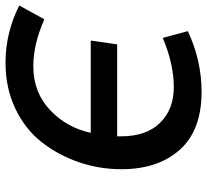

<svg xmlns="http://www.w3.org/2000/svg" viewBox="-90 -710 767 712"><g transform="rotate(90 294.0 -353.5)"><path d="M171 10Q264 10 340.5 -26.5Q417 -63 465 -124.5Q513 -186 539 -262Q565 -338 565 -420Q565 -555 493 -636Q421 -717 278 -717Q161 -717 53 -666L78 -573Q175 -614 261 -614Q343 -614 393 -563Q443 -512 443 -419V-404H102L88 -306H430Q411 -217 345.5 -155Q280 -93 183 -93Q102 -93 9 -134L-42 -41Q58 10 171 10Z"/></g></svg>

Font: Brisa Sans Medium
Style: Italic
Weight: 600
Italic angle: -8°
Designer: Dalton Maag Ltd
Foundry: Dalton Maag Ltd
Version: Version 1.101;July 10, 2019;FontCreator 11.5.0.2425 64-bit